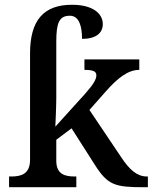

<svg xmlns="http://www.w3.org/2000/svg" viewBox="-20 -785 640 805"><path d="M18 0H300V-45H294C254 -45 216 -53 216 -111V-199L280 -247L377 -95C432 -8 462 0 586 0H600V-45H596C555 -45 523 -73 488 -126L355 -324L423 -401C475 -460 518 -492 564 -492V-536H334V-492C367 -492 384 -487 384 -470C384 -453 374 -434 337 -392L212 -254C212 -254 216 -338 216 -374V-611C216 -691 229 -719 273 -719C312 -719 324 -674 324 -622C383 -622 411 -647 411 -684C411 -729 368 -765 282 -765C162 -765 106 -699 106 -561V-115C106 -54 67 -45 27 -45H18Z"/></svg>

Font: Noto Serif Medium
Style: Regular
Weight: 500
Designer: Monotype Design Team
Foundry: Monotype Imaging Inc.
Version: Version 2.013